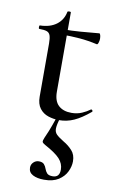

<svg xmlns="http://www.w3.org/2000/svg" viewBox="-84 -502 506 824"><g transform="rotate(10 169.0 -90.0)"><path d="M187 12Q163 12 140 4.5Q117 -3 102.5 -22Q88 -41 88 -73V-304Q88 -327 84 -339Q80 -351 69 -355Q58 -359 36 -359Q33 -359 33 -366.5Q33 -374 36 -374Q80 -375 107.5 -395.5Q135 -416 142 -452Q143 -455 150 -455Q157 -455 157 -452V-107Q157 -66 177.5 -47Q198 -28 234 -28Q259 -28 279.5 -37Q300 -46 313 -56Q317 -59 320.5 -54.5Q324 -50 320 -47Q283 -16 252 -2Q221 12 187 12ZM290 -337Q250 -346 213 -349Q176 -352 135 -352V-375Q175 -375 212.5 -378Q250 -381 293 -385Q296 -385 298 -378Q300 -371 300 -362Q300 -354 297 -345Q294 -336 290 -337ZM190 2Q181 33 180.5 49Q180 65 190 75Q200 85 223 99Q244 111 260.5 129Q277 147 277 176Q277 198 266 221Q255 244 231 259.5Q207 275 168 275Q138 275 119 265Q100 255 100 234Q100 220 110 210.5Q120 201 133 201Q149 201 156 209Q163 217 166.5 227.5Q170 238 177 246Q184 254 202 254Q232 254 232 220Q232 194 213.5 173.5Q195 153 147 127Q136 121 134.5 116Q133 111 139 97Q148 77 152.5 65.5Q157 54 162 40.5Q167 27 176 1Z"/></g></svg>

Font: Cormorant Garamond Light Medium
Style: Regular
Weight: 500
Version: Version 4.001